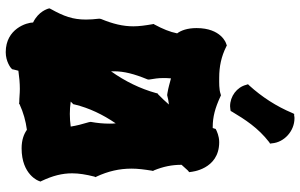

<svg xmlns="http://www.w3.org/2000/svg" viewBox="-204 -780 1022 653"><g transform="rotate(90 306.5 -453.0)"><path d="M564 -593C564 -591 557 -688 463 -688C441 -688 425 -679 424 -679L418 -676L416 -669C415 -668 415 -667 415 -666H411C377 -666 347 -674 308 -692L304 -694L300 -693C283 -687 260 -688 244 -688C206 -688 172 -695 138 -712L134 -714L129 -712C127 -712 75 -695 75 -611C75 -580 83 -558 93 -545C88 -520 78 -496 63 -468L61 -465L62 -460C66 -437 69 -416 69 -396C69 -361 61 -327 44 -286L43 -280C45 -263 46 -248 46 -235C46 -190 35 -160 10 -115L8 -111L9 -106C10 -105 17 -74 56 -55C56 -34 77 38 157 38C189 38 210 21 211 20L215 16L216 11L220 -5C241 -8 262 -10 282 -10C298 -10 312 -8 328 -8L331 -7L334 -9C362 -22 391 -30 421 -34C435 -24 455 -16 484 -16C574 -16 595 -74 595 -75L597 -80L595 -84C577 -122 569 -154 569 -188C569 -211 573 -235 580 -263L582 -268L580 -271C562 -310 553 -348 553 -390C553 -412 556 -434 560 -459L561 -463L559 -466C546 -498 540 -527 540 -560L559 -581L565 -586ZM250 -450C247 -467 245 -482 245 -496C245 -505 245 -514 246 -524C262 -520 277 -515 296 -512L303 -511C314 -514 325 -516 335 -517C325 -505 313 -493 301 -481L297 -478L296 -473C281 -419 256 -368 222 -320V-330C222 -365 231 -399 249 -443L250 -446ZM395 -245C402 -222 407 -202 410 -183C396 -181 381 -180 367 -180C353 -180 339 -181 325 -183L331 -189L334 -192L335 -197C347 -246 369 -292 399 -336C400 -329 400 -321 400 -314C400 -294 398 -273 394 -251ZM467 -867C464 -909 425 -944 382 -944C379 -944 376 -944 373 -943H367L364 -937C341 -882 309 -833 270 -790L266 -786L268 -780C276 -748 307 -725 341 -725C344 -725 348 -726 351 -726L357 -727L359 -731C386 -776 414 -820 463 -858L468 -861Z"/></g></svg>

Font: Hanalei Fill
Style: Regular
Weight: 400
Designer: Astigmatic (AOETI)
Foundry: Astigmatic (AOETI)
Version: Version 1.000